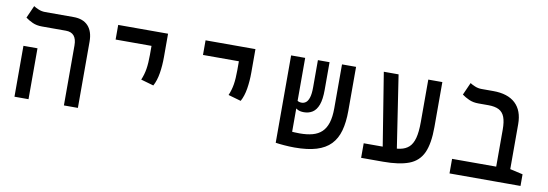

<svg xmlns="http://www.w3.org/2000/svg" viewBox="-50 -936 3617 1268"><g transform="rotate(10 1758.0 -301.5)"><path d="M403.8 0V-402.3Q403.8 -488.3 331.1 -488.3H170.4Q134.3 -488.3 106.9 -500.7Q79.6 -513.2 59.6 -528.3L96.7 -611.8Q107.9 -604 129.4 -595Q150.9 -585.9 174.3 -585.9H365.7Q429.7 -585.9 463.6 -549.3Q497.6 -512.7 497.6 -444.3V0ZM72.3 0V-341.3H166.5V0Z M962.4 -232.4 877 -256.8Q892.6 -293 898.9 -332.3Q905.3 -371.6 905.3 -428.2V-585.9H999V-428.2Q999 -371.6 990.7 -320.3Q982.4 -269 962.4 -232.4ZM664.6 -487.8V-585.9H999V-487.8Z M1548.3 -232.4 1462.9 -256.8Q1478.5 -293 1484.9 -332.3Q1491.2 -371.6 1491.2 -428.2V-585.9H1585V-428.2Q1585 -371.6 1576.7 -320.3Q1568.4 -269 1548.3 -232.4ZM1250.5 -487.8V-585.9H1585V-487.8Z M1951.7 9.3Q1917.5 9.3 1881.8 6.3Q1846.2 3.4 1824.7 0L1847.2 -98.1Q1850.6 -96.7 1863.8 -95.2Q1877 -93.8 1895.8 -92Q1914.6 -90.3 1934.1 -89.4Q1953.6 -88.4 1969.2 -88.4Q2018.1 -88.4 2054.9 -98.4Q2091.8 -108.4 2116.2 -131.6Q2140.6 -154.8 2153.1 -194.1Q2165.5 -233.4 2165.5 -292V-585.9H2259.8V-291.5Q2259.8 -214.4 2244.1 -157.7Q2228.5 -101.1 2192.9 -64Q2157.2 -26.9 2098.1 -8.8Q2039.1 9.3 1951.7 9.3ZM1918.5 0.5 1824.2 -0.5V-585.9H1918.5ZM1971.7 -231Q1944.8 -231 1928 -240.7Q1911.1 -250.5 1897 -262.7L1914.1 -301.3Q1920.9 -295.4 1928.5 -293Q1936 -290.5 1946.8 -290.5Q1962.4 -290.5 1975.3 -300.5Q1988.3 -310.5 1996.1 -335.2Q2003.9 -359.9 2003.9 -403.3V-585.9H2082V-399.9Q2082 -336.9 2068.4 -300Q2054.7 -263.2 2029.8 -247.1Q2004.9 -231 1971.7 -231Z M2397 0V-97.7H2562Q2607.9 -97.7 2642.1 -104.2Q2676.3 -110.8 2699 -131.3Q2721.7 -151.9 2732.9 -192.6Q2744.1 -233.4 2744.1 -301.8V-585.9H2838.4V-284.2Q2838.4 -173.3 2810.1 -111.3Q2781.7 -49.3 2717 -24.7Q2652.3 0 2543.9 0Q2506.8 0 2470.2 0Q2433.6 0 2397 0ZM2534.2 -37.6 2445.8 -585.9H2544.9L2628.4 -37.6Z M3465.8 -78.1V0H2989.7V-97.7H3379.4ZM3379.9 -398.9V0H3285.6V-345.7Q3285.6 -398.4 3273.7 -429.7Q3261.7 -460.9 3235.1 -474.6Q3208.5 -488.3 3164.1 -488.3H3097.2Q3061.5 -488.3 3033.9 -500.7Q3006.3 -513.2 2986.3 -528.3L3023.4 -611.8Q3034.7 -604 3056.2 -595Q3077.6 -585.9 3101.1 -585.9H3179.7Q3277.3 -585.9 3328.6 -538.1Q3379.9 -490.2 3379.9 -398.9Z"/></g></svg>

Font: Cascadia Code
Style: Regular
Weight: 400
Monospace: yes
Designer: Aaron Bell
Foundry: Saja Typeworks
Version: Version 2106.017